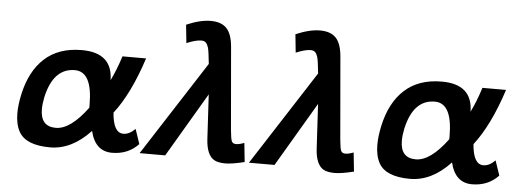

<svg xmlns="http://www.w3.org/2000/svg" viewBox="-50 -885 2836 1044"><g transform="rotate(5 1368.0 -363.5)"><path d="M588.9 15.1Q496.6 15.1 470.7 -93.8Q368.7 15.1 250.5 15.1Q119.1 15.1 80.1 -53.7Q57.6 -93.8 57.6 -154.8Q57.6 -199.2 69.3 -254.9Q97.2 -386.2 174.3 -456.5Q251.5 -526.9 377.4 -526.9Q544.9 -526.9 546.9 -377.4Q575.7 -435.5 600.1 -512.2H729Q664.6 -314 578.1 -203.1Q586.4 -93.3 641.1 -93.3Q674.3 -93.3 705.6 -125.5L732.9 -44.9Q676.3 15.1 588.9 15.1ZM272.5 -93.3Q352.5 -93.3 444.8 -218.3V-234.4Q444.8 -415 349.1 -415Q231.9 -415 196.3 -254.9Q188.5 -217.3 188.5 -188.5Q188.5 -93.3 272.5 -93.3Z M1207.5 19Q1168.9 19 1147.5 7.3Q1126 -4.4 1113.8 -32.5Q1101.6 -60.5 1099.1 -104L1085.4 -347.2L878.4 3.9H738.8L1071.3 -512.2Q1064 -584.5 1058.3 -601.8Q1052.7 -619.1 1044.2 -627.2Q1035.6 -635.3 1019.5 -635.3Q990.2 -635.3 939.9 -614.3L929.7 -713.9Q1004.4 -746.1 1062 -746.1Q1119.1 -746.1 1148.2 -716.1Q1177.2 -686 1183.6 -617.2L1222.7 -165Q1227.1 -115.7 1233.2 -103.3Q1239.3 -90.8 1256.8 -90.8Q1273.9 -90.8 1301.3 -101.1L1312 2.4Q1244.1 19 1207.5 19Z M1804.2 19Q1765.6 19 1744.1 7.3Q1722.7 -4.4 1710.4 -32.5Q1698.2 -60.5 1695.8 -104L1682.1 -347.2L1475.1 3.9H1335.4L1668 -512.2Q1660.6 -584.5 1655 -601.8Q1649.4 -619.1 1640.9 -627.2Q1632.3 -635.3 1616.2 -635.3Q1586.9 -635.3 1536.6 -614.3L1526.4 -713.9Q1601.1 -746.1 1658.7 -746.1Q1715.8 -746.1 1744.9 -716.1Q1773.9 -686 1780.3 -617.2L1819.3 -165Q1823.7 -115.7 1829.8 -103.3Q1835.9 -90.8 1853.5 -90.8Q1870.6 -90.8 1897.9 -101.1L1908.7 2.4Q1840.8 19 1804.2 19Z M2553.7 15.1Q2461.4 15.1 2435.5 -93.8Q2333.5 15.1 2215.3 15.1Q2084 15.1 2044.9 -53.7Q2022.5 -93.8 2022.5 -154.8Q2022.5 -199.2 2034.2 -254.9Q2062 -386.2 2139.2 -456.5Q2216.3 -526.9 2342.3 -526.9Q2509.8 -526.9 2511.7 -377.4Q2540.5 -435.5 2564.9 -512.2H2693.8Q2629.4 -314 2543 -203.1Q2551.3 -93.3 2606 -93.3Q2639.2 -93.3 2670.4 -125.5L2697.8 -44.9Q2641.1 15.1 2553.7 15.1ZM2237.3 -93.3Q2317.4 -93.3 2409.7 -218.3V-234.4Q2409.7 -415 2314 -415Q2196.8 -415 2161.1 -254.9Q2153.3 -217.3 2153.3 -188.5Q2153.3 -93.3 2237.3 -93.3Z"/></g></svg>

Font: Cadman
Style: Bold Italic
Weight: 700
Italic angle: -12°
Designer: Paul James MIller
Foundry: High-Logic / Made with FontCreator
Version: Version 2.114;March 28, 2021;FontCreator 13.0.0.2683 64-bit